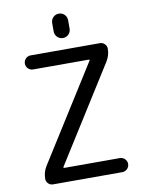

<svg xmlns="http://www.w3.org/2000/svg" viewBox="-100 -1028 816 1077"><g transform="rotate(-10 308.0 -489.0)"><path d="M265.6 -865.2V-912.1Q265.6 -931.6 278.8 -944.8Q292 -958 311 -958Q330.1 -958 343.3 -944.8Q356.4 -931.6 356.4 -912.1V-865.2Q356.4 -845.7 343.3 -832.5Q330.1 -819.3 311 -819.3Q292 -819.3 278.8 -832.5Q265.6 -845.7 265.6 -865.2ZM187.5 -106.4Q186.5 -104.5 187.5 -102.5Q188.5 -100.6 191.4 -100.6H507.8Q524.4 -100.6 536.1 -88.9Q547.9 -77.1 547.9 -60.5Q547.9 -43.9 536.1 -32.2Q524.4 -20.5 507.8 -20.5H113.3Q97.7 -20.5 86.4 -31.7Q75.2 -43 75.2 -58.6Q75.2 -95.7 94.7 -127.9L435.5 -668.9Q436.5 -670.9 435.5 -672.9Q434.6 -674.8 431.6 -674.8H115.2Q98.6 -674.8 86.9 -686.5Q75.2 -698.2 75.2 -714.8Q75.2 -731.4 86.9 -743.2Q98.6 -754.9 115.2 -754.9H509.8Q525.4 -754.9 536.6 -743.7Q547.9 -732.4 547.9 -717.8Q547.9 -679.7 528.3 -647.5Z"/></g></svg>

Font: Gen Jyuu Gothic P Regular
Style: Regular
Weight: 400
Designer: [Source Han Sans]
Ryoko NISHIZUKA  (kana & ideographs); Paul D. Hunt (Latin, Greek & Cyrillic); Wenlong ZHANG  (bopomofo
Version: Version 1.002.20150607